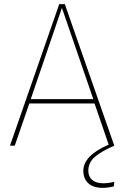

<svg xmlns="http://www.w3.org/2000/svg" viewBox="-20 -701 597 924"><path d="M429 -224 278 -663 128 -224ZM405 121Q405 149 424 165Q443 181 477 181Q501 181 530 174L528 196Q499 203 474 203Q428 203 404.5 180.5Q381 158 381 121Q381 48 503 -5L435 -203H121L51 0H28L265 -681H292L530 0Q468 27 436.5 54Q405 81 405 121Z"/></svg>

Font: FiraSans
Style: Regular
Weight: 150
Designer: Carrois Corporate & Edenspiekermann AG
Foundry: Carrois Corporate GbR & Edenspiekermann AG
Version: Version 3.106;PS 003.106;hotconv 1.0.70;makeotf.lib2.5.58329